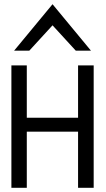

<svg xmlns="http://www.w3.org/2000/svg" viewBox="-20 -890 503 910"><path d="M47 -650H119L229 -770L339 -650H411L229 -870ZM350 0H424V-580H350V-332H107V-580H34V0H107V-266H350Z"/></svg>

Font: Charger
Style: Regular
Weight: 400
Designer: Jasper
Foundry: Cannot Into Space Fonts
Version: Version 0.98